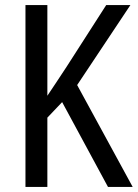

<svg xmlns="http://www.w3.org/2000/svg" viewBox="-20 -734 541 754"><path d="M501 0 283 -400 492 -714H397L241 -471C209 -422 184 -385 166 -358V-714H80V0H166V-272L224 -333L404 0Z"/></svg>

Font: Noto Sans Sinhala UI Condensed
Style: Regular
Weight: 400
Width: 3
Designer: Jelle Bosma - Monotype Design Team
Foundry: Monotype Imaging Inc.
Version: Version 2.006